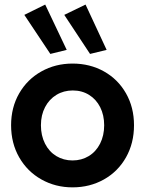

<svg xmlns="http://www.w3.org/2000/svg" viewBox="-20 -808 632 836"><path d="M28.3 -262.7Q28.3 -340.3 63.5 -401.4Q98.6 -462.4 159.9 -496.8Q221.2 -531.2 295.9 -531.2Q371.6 -531.2 432.6 -497.1Q493.7 -462.9 528.6 -401.6Q563.5 -340.3 563.5 -262.7Q563.5 -184.6 528.6 -122.8Q493.7 -61 432.4 -26.6Q371.1 7.8 295.9 7.8Q221.2 7.8 159.9 -26.9Q98.6 -61.5 63.5 -123Q28.3 -184.6 28.3 -262.7ZM433.6 -262.7Q433.6 -306.6 416.3 -341.1Q398.9 -375.5 367.9 -394.8Q336.9 -414.1 296.9 -414.1Q257.3 -414.1 225.8 -395Q194.3 -376 176.3 -341.6Q158.2 -307.1 158.2 -262.7Q158.2 -217.8 176 -182.6Q193.8 -147.5 225.3 -128.4Q256.8 -109.4 295.9 -109.4Q335 -109.4 366.5 -128.4Q397.9 -147.5 415.8 -182.6Q433.6 -217.8 433.6 -262.7ZM259.8 -743.2 352.5 -788.1 444.3 -590.8 372.1 -573.2ZM85.9 -743.2 176.8 -788.1 270.5 -590.8 199.2 -573.2Z"/></svg>

Font: Reddit Sans Vanilla
Style: Bold
Weight: 700
Designer: Stephen Hutchings
Foundry: Reddit
Version: Version 1.013